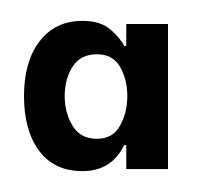

<svg xmlns="http://www.w3.org/2000/svg" viewBox="-20 -551 194 184"><path d="M3 -459Q3 -492 18 -511.5Q33 -531 59 -531Q76 -531 85.5 -523Q95 -515 99 -507H101V-528H141V-389H101V-412H99Q87 -387 59 -387Q32 -387 17.5 -406.5Q3 -426 3 -459ZM102 -459Q102 -475 95 -487Q88 -499 73 -499Q57 -499 49.5 -487Q42 -475 42 -459Q42 -443 49.5 -430.5Q57 -418 73 -418Q88 -418 95 -430.5Q102 -443 102 -459Z"/></svg>

Font: Be Vietnam
Style: Regular
Weight: 400
Designer: Gabriel Lam
Foundry: TypeRant
Version: Version 4.000